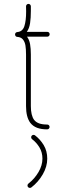

<svg xmlns="http://www.w3.org/2000/svg" viewBox="-20 -652 316 972"><path d="M231.4 -478.5Q231.4 -473.6 228 -470Q224.6 -466.3 219.2 -466.3H116.7Q128.4 -450.7 132.3 -428.5Q136.2 -406.2 136.2 -376V-348.6V-114.7Q136.2 -67.9 152.8 -44.9Q162.1 -33.2 178.2 -27.3Q194.3 -21.5 218.8 -21.5Q224.1 -21.5 227.5 -18.1Q231 -14.6 231 -9.3Q231 -4.4 227.5 -0.7Q224.1 2.9 218.8 2.9Q189 2.9 167.7 -5.1Q146.5 -13.2 133.3 -30.3Q111.8 -59.6 111.8 -114.7V-348.6V-375.5Q111.8 -402.8 108.9 -421.1Q106 -439.5 96.4 -451.7Q86.9 -463.9 67.4 -465.3Q59.6 -465.8 57.1 -473.1Q56.2 -476.1 56.2 -477.5Q56.2 -482.4 59.3 -485.8Q62.5 -489.3 67.4 -489.7Q94.2 -491.7 103.3 -519.3Q112.3 -546.9 112.3 -594.2L111.8 -620.1Q111.8 -625 115.5 -628.7Q119.1 -632.3 124 -632.3Q128.9 -632.3 132.6 -628.7Q136.2 -625 136.2 -620.1V-596.2Q136.2 -561 132.3 -534.7Q128.4 -508.3 115.7 -490.7H219.2Q224.6 -490.7 228 -487.3Q231.4 -483.9 231.4 -478.5ZM137.7 43Q137.7 37.6 141.4 34.2Q145 30.8 149.9 30.8Q153.8 30.8 157.2 33.2Q183.1 52.7 201.2 82.5Q219.2 112.3 219.2 151.4Q219.2 191.4 196.5 230.7Q173.8 270 138.7 296.9Q135.3 299.3 131.3 299.3Q126.5 299.3 122.8 295.9Q119.1 292.5 119.1 287.1Q119.1 281.2 124 277.3Q155.3 252.9 175 219Q194.8 185.1 194.8 151.4Q194.8 119.1 179.7 94.2Q164.6 69.3 142.6 52.7Q137.7 49.3 137.7 43Z"/></svg>

Font: Velvelyne Light
Style: Regular
Weight: 200
Designer: Manon Van der Borght et Mariel Nils
Foundry: Velvetyne
Version: Version 1.070